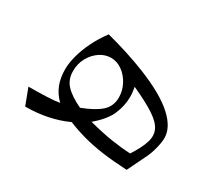

<svg xmlns="http://www.w3.org/2000/svg" viewBox="-96 -642 943 842"><g transform="rotate(30 376.0 -220.5)"><path d="M54.4 -82.9 85.8 0Q202.3 0 296.6 -43Q338.5 -25.9 384 -13.4Q429.5 -0.9 484.6 6.8Q539.7 14.4 609.8 17.9L657.8 -80.8Q668.7 -103.7 676.3 -134.4Q683.9 -165.1 683.9 -185.6Q683.9 -211.9 669.9 -238.2Q655.9 -264.5 627.1 -290.7Q598.4 -316.9 553.5 -342.4Q508.7 -367.8 446.9 -392.4Q403.5 -409.7 354.2 -425.7Q305 -441.8 244.8 -457.5Q215.3 -417.9 195.4 -377Q175.6 -336.1 165.6 -298.3Q155.6 -260.5 155.6 -229.7Q155.6 -187.8 168.4 -153.7Q181.3 -119.6 210.5 -90.7Q187.7 -86.4 144.4 -84.6Q101 -82.9 54.4 -82.9ZM371.3 -87.7Q426.9 -134.8 445.1 -179Q463.4 -223.1 463.4 -266.2Q463.4 -278.7 462 -290.7Q460.7 -302.7 458.4 -315.1Q531.8 -281.9 573.3 -254.7Q614.8 -227.5 628 -199.5Q641.1 -171.6 630 -136.4Q619 -101.2 587.3 -52Q540.7 -54.2 489.7 -62.1Q438.7 -70.1 371.3 -87.7ZM296.6 -115.7Q242.2 -141.4 215.9 -169.5Q189.5 -197.6 189.5 -240.1Q189.5 -277.9 206.3 -308.1Q223.1 -338.2 249.6 -356Q276.2 -373.7 306.1 -373.7Q336.5 -373.7 362.9 -354.7Q389.2 -335.7 405.5 -305Q421.9 -274.3 421.9 -239.5Q421.9 -195.7 391.5 -168Q361.1 -140.3 296.6 -115.7Z"/></g></svg>

Font: Pinar-VF
Style: Regular
Weight: 300
Designer: Amin Abedi
Version: Version 3.0